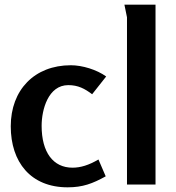

<svg xmlns="http://www.w3.org/2000/svg" viewBox="-20 -789 751 821"><path d="M283 -510C127 -510 26 -404 26 -249C26 -96 111 12 269 12C334 12 376 -4 432 -35L401 -107C360 -83 325 -72 290 -72C207 -72 158 -138 158 -251C158 -320 186 -425 272 -425C314 -425 342 -410 374 -386L434 -462C394 -491 332 -510 283 -510Z M645 -769H512L523 -715V0H645Z"/></svg>

Font: Rosario
Style: Bold
Weight: 700
Designer: Hector Gatti
Foundry: Omnibus Type
Version: Version 1.100